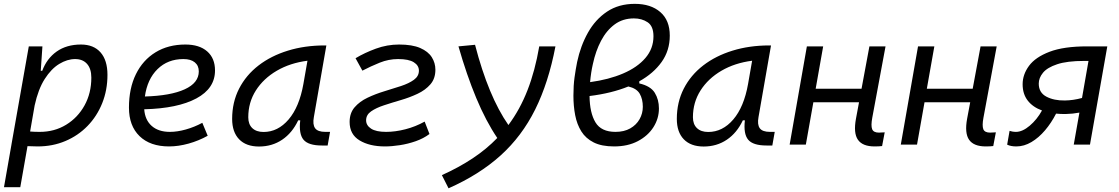

<svg xmlns="http://www.w3.org/2000/svg" viewBox="-20 -762 5899 1012"><path d="M86.9 224.6H1L40.5 -0.5Q40.5 -0.5 40.5 -0.5V-1L131.8 -517.6H203.6L194.8 -388.7H202.6Q226.6 -453.6 278.8 -490.5Q331.1 -527.3 406.7 -527.3Q473.6 -527.3 510 -485.8Q546.4 -444.3 546.4 -367.7Q546.4 -287.1 518.8 -218.3Q491.2 -149.4 441.4 -98.1Q391.6 -46.9 324.5 -18.6Q257.3 9.8 178.7 9.8Q152.3 9.8 125 8.3ZM138.7 -68.8Q162.1 -66.9 189.5 -66.9Q267.1 -66.9 328.6 -104.5Q390.1 -142.1 425.8 -206.8Q461.4 -271.5 461.4 -353Q461.4 -399.4 439 -425Q416.5 -450.7 376 -450.7Q334.5 -450.7 292.2 -425Q250 -399.4 215.6 -345.5Q181.2 -291.5 162.6 -206.1Z M875.5 -66.9Q914.6 -66.9 959.7 -79.6Q1004.9 -92.3 1046.4 -114.7L1074.7 -46.4Q1027.3 -20 973.9 -5.1Q920.4 9.8 871.1 9.8Q771.5 9.8 715.6 -44.4Q659.7 -98.6 659.7 -194.8Q659.7 -296.4 696.3 -370.8Q732.9 -445.3 799.8 -486.3Q866.7 -527.3 957 -527.3Q1030.8 -527.3 1072 -491.2Q1113.3 -455.1 1113.3 -390.6Q1113.3 -295.9 1014.9 -243.2Q916.5 -190.4 740.2 -186Q744.1 -129.9 779.5 -98.4Q814.9 -66.9 875.5 -66.9ZM743.7 -253.4Q879.4 -257.3 953.6 -291.3Q1027.8 -325.2 1027.8 -385.7Q1027.8 -416 1006.8 -433.3Q985.8 -450.7 946.8 -450.7Q864.3 -450.7 810.3 -397.7Q756.3 -344.7 743.7 -253.4Z M1345.2 10.3Q1277.3 10.3 1240.5 -27.8Q1203.6 -65.9 1203.6 -135.3Q1203.6 -223.1 1240.2 -294.7Q1276.9 -366.2 1342.8 -417Q1408.7 -467.8 1497.6 -495.1Q1586.4 -522.5 1690.9 -522.5H1700.2L1634.3 -145Q1627 -105.5 1640.9 -86.2Q1654.8 -66.9 1694.8 -66.9H1719.7L1707 4.9H1676.3Q1605.5 4.9 1579.8 -25.6Q1554.2 -56.2 1562.5 -127.9H1551.8Q1520.5 -61.5 1467.3 -25.6Q1414.1 10.3 1345.2 10.3ZM1369.1 -66.4Q1444.8 -66.4 1501.2 -132.3Q1557.6 -198.2 1579.1 -319.3L1600.6 -441.9Q1509.3 -430.2 1439 -389.2Q1368.7 -348.1 1328.6 -285.2Q1288.6 -222.2 1288.6 -144Q1288.6 -106.9 1309.8 -86.7Q1331.1 -66.4 1369.1 -66.4Z M2008.8 9.8Q1927.7 9.8 1875.2 -22Q1822.8 -53.7 1822.8 -119.1Q1822.8 -166 1849.1 -196.5Q1875.5 -227.1 1917 -246.8Q1958.5 -266.6 2005.4 -280.8Q2052.2 -294.9 2093.8 -308.6Q2135.3 -322.3 2161.6 -341.3Q2188 -360.4 2188 -389.6Q2188 -417 2161.1 -433.8Q2134.3 -450.7 2078.6 -450.7Q2028.3 -450.7 1981.2 -431.6Q1934.1 -412.6 1890.1 -389.6L1854 -455.1Q1901.9 -483.9 1961.2 -505.6Q2020.5 -527.3 2083.5 -527.3Q2152.8 -527.3 2194.8 -509Q2236.8 -490.7 2255.9 -460.4Q2274.9 -430.2 2274.9 -394.5Q2274.9 -347.7 2248.5 -317.4Q2222.2 -287.1 2180.7 -267.6Q2139.2 -248 2092.3 -234.4Q2045.4 -220.7 2003.9 -207Q1962.4 -193.4 1936 -175Q1909.7 -156.7 1909.7 -127.9Q1909.7 -101.1 1935.8 -84Q1961.9 -66.9 2015.1 -66.9Q2063.5 -66.9 2116.7 -80.6Q2169.9 -94.2 2218.3 -121.1L2243.7 -55.7Q2212.4 -32.2 2171.4 -17.8Q2130.4 -3.4 2087.6 3.2Q2044.9 9.8 2008.8 9.8Z M2344.2 230.5 2309.1 161.1Q2398.9 120.6 2471.4 72.5Q2543.9 24.4 2601.1 -34.7Q2541 -123.5 2490.2 -245.4Q2439.5 -367.2 2396.5 -517.6L2483.9 -525.9Q2554.2 -254.4 2659.7 -103Q2720.7 -184.6 2760.5 -286.9Q2800.3 -389.2 2822.3 -517.6H2907.7Q2871.1 -326.2 2800.8 -184.8Q2730.5 -43.5 2618.4 57.6Q2506.3 158.7 2344.2 230.5Z M3349.6 -333.5V-322.3Q3409.2 -308.6 3431.2 -272.9Q3453.1 -237.3 3453.1 -190.4Q3453.1 -137.2 3424.1 -91.6Q3395 -45.9 3342 -18.1Q3289.1 9.8 3216.8 9.8Q3151.4 9.8 3109.4 -11.2Q3067.4 -32.2 3044.2 -69.3Q3021 -106.4 3011.7 -154.8Q3002.4 -203.1 3002.4 -257.8Q3002.4 -312 3008.3 -354.2Q3014.2 -396.5 3022 -435.5Q3040 -520.5 3079.1 -590.1Q3118.2 -659.7 3179.7 -700.7Q3241.2 -741.7 3325.7 -741.7Q3410.2 -741.7 3460.2 -698.5Q3510.3 -655.3 3510.3 -574.2Q3510.3 -495.6 3467.3 -435.3Q3424.3 -375 3349.6 -333.5ZM3090.3 -329.1Q3188.5 -342.3 3263.9 -374.5Q3339.4 -406.7 3381.8 -456.3Q3424.3 -505.9 3424.3 -570.8Q3424.3 -624 3393.8 -644.5Q3363.3 -665 3321.3 -665Q3262.7 -665 3219.7 -633.3Q3176.8 -601.6 3148.2 -547.4Q3119.6 -493.2 3105 -424.8Q3094.7 -380.4 3090.3 -329.1ZM3292 -306.2Q3202.6 -270 3087.4 -255.9Q3088.4 -167 3118.7 -116.9Q3148.9 -66.9 3224.1 -66.9Q3269.5 -66.9 3301.8 -85.2Q3334 -103.5 3351.1 -133.8Q3368.2 -164.1 3368.2 -199.2Q3368.2 -239.3 3352.1 -267.6Q3335.9 -295.9 3292 -306.2Z M3689 10.3Q3621.1 10.3 3584.2 -27.8Q3547.4 -65.9 3547.4 -135.3Q3547.4 -223.1 3584 -294.7Q3620.6 -366.2 3686.5 -417Q3752.4 -467.8 3841.3 -495.1Q3930.2 -522.5 4034.7 -522.5H4043.9L3978 -145Q3970.7 -105.5 3984.6 -86.2Q3998.5 -66.9 4038.6 -66.9H4063.5L4050.8 4.9H4020Q3949.2 4.9 3923.6 -25.6Q3897.9 -56.2 3906.2 -127.9H3895.5Q3864.3 -61.5 3811 -25.6Q3757.8 10.3 3689 10.3ZM3712.9 -66.4Q3788.6 -66.4 3845 -132.3Q3901.4 -198.2 3922.9 -319.3L3944.3 -441.9Q3853 -430.2 3782.7 -389.2Q3712.4 -348.1 3672.4 -285.2Q3632.3 -222.2 3632.3 -144Q3632.3 -106.9 3653.6 -86.7Q3674.8 -66.4 3712.9 -66.4Z M4142.1 0 4232.9 -517.6H4318.8L4279.3 -294.4H4521L4562.5 -517.6H4647.5L4577.6 -141.6Q4569.8 -99.6 4576.9 -81.3Q4584 -63 4612.8 -63Q4627 -63 4643.1 -64.5L4629.4 7.8Q4613.8 9.8 4589.8 9.8Q4526.4 9.8 4502 -25.4Q4477.5 -60.5 4491.7 -136.7L4507.8 -223.1H4267.1L4227.5 0Z M4728 0 4818.8 -517.6H4904.8L4865.2 -294.4H5106.9L5148.4 -517.6H5233.4L5163.6 -141.6Q5155.8 -99.6 5162.8 -81.3Q5169.9 -63 5198.7 -63Q5212.9 -63 5229 -64.5L5215.3 7.8Q5199.7 9.8 5175.8 9.8Q5112.3 9.8 5087.9 -25.4Q5063.5 -60.5 5077.6 -136.7L5093.8 -223.1H4853L4813.5 0Z M5598.1 -161.1Q5570.8 -160.6 5546.4 -163.1Q5521.5 -114.3 5488.3 -75.2Q5455.1 -36.1 5416.5 -13.2Q5377.9 9.8 5336.9 9.8Q5307.6 9.8 5288.6 0.5L5301.3 -72.3Q5306.6 -70.3 5315.9 -68.6Q5325.2 -66.9 5335 -66.9Q5369.1 -66.9 5407.5 -99.4Q5445.8 -131.8 5472.2 -179.7Q5423.8 -197.3 5397 -231.9Q5370.1 -266.6 5370.1 -317.9Q5370.1 -369.1 5403.6 -414.8Q5437 -460.4 5511.7 -489Q5586.4 -517.6 5710 -517.6H5816.4L5725.1 0H5639.6L5669.4 -168.5Q5650.9 -165 5634 -163.3Q5617.2 -161.6 5598.1 -161.1ZM5683.1 -245.6 5717.3 -440.9H5694.8Q5604.5 -440.9 5552 -423.3Q5499.5 -405.8 5477.3 -378.4Q5455.1 -351.1 5455.1 -321.3Q5455.1 -273.9 5495.1 -252.7Q5535.2 -231.4 5592.8 -232.4Q5636.7 -232.9 5683.1 -245.6Z"/></svg>

Font: Cascadia Code NF SemiLight
Style: Italic
Weight: 350
Italic angle: -10°
Monospace: yes
Designer: Aaron Bell
Foundry: Saja Typeworks
Version: Version 2404.023; ttfautohint (v1.8.4)